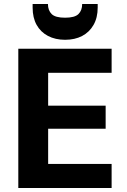

<svg xmlns="http://www.w3.org/2000/svg" viewBox="-20 -945 636 965"><path d="M72 0V-700H541V-579H222V-414H511V-298H222V-121H541V0ZM307 -745Q258 -745 221 -764.5Q184 -784 164 -820Q144 -856 144 -907V-925H221Q221 -893 239.5 -874.5Q258 -856 307 -856Q356 -856 374.5 -874.5Q393 -893 393 -925H471V-907Q471 -856 450 -819.5Q429 -783 392.5 -764Q356 -745 307 -745Z"/></svg>

Font: DM Sans 10pt Black
Style: Regular
Weight: 900
Version: Version 4.004;gftools[0.9.30]